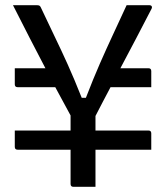

<svg xmlns="http://www.w3.org/2000/svg" viewBox="-20 -720 640 740"><path d="M348 -273V-217H552Q563 -217 563 -206V-143H348V0H263Q252 0 252 -11V-143H48Q37 -143 37 -154V-217H252V-275Q227 -321 193 -384H48Q37 -384 37 -395V-457H155Q126 -512 94.5 -573.5Q63 -635 30 -700H122Q130 -700 133 -697.5Q136 -695 138 -690Q166 -630 191 -578.5Q216 -527 241 -471.5Q266 -416 295 -343H311Q340 -418 365 -475Q390 -532 414.5 -584.5Q439 -637 468 -700H556Q562 -700 564.5 -696Q567 -692 564 -686Q535 -630 505 -572.5Q475 -515 444 -457H552Q563 -457 563 -446V-384H406Q391 -356 376.5 -328Q362 -300 348 -273Z"/></svg>

Font: Recursive Sn Lnr St
Style: Regular
Weight: 400
Version: Version 1.079;hotconv 1.0.112;makeotfexe 2.5.65598; ttfautoh